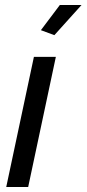

<svg xmlns="http://www.w3.org/2000/svg" viewBox="-20 -750 347 770"><path d="M198 -609 144 -629 220 -730H307ZM116 -522H204L93 0H5Z"/></svg>

Font: Raleway-v4020 Medium
Style: Italic
Weight: 500
Italic angle: -12°
Designer: Matt McInerney, Pablo Impallari, Rodrigo Fuenzalida
Foundry: Matt McInerney, Pablo Impallari, Rodrigo Fuenzalida
Version: Version 4.020;PS 004.020;hotconv 1.0.88;makeotf.lib2.5.64775